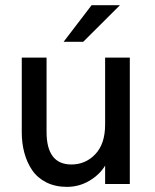

<svg xmlns="http://www.w3.org/2000/svg" viewBox="-20 -710 598 741"><path d="M225.6 -548.8 333.5 -689.9H442.9L301.3 -548.8ZM238.3 11.2Q193.4 11.2 158.9 -6.1Q124.5 -23.4 104.2 -53.2Q84 -83 74 -120.1Q64 -157.2 64 -199.7V-487.8H159.7V-201.2Q159.7 -75.2 255.4 -75.2Q310.1 -75.2 347.9 -115Q385.7 -154.8 385.7 -229.5V-487.8H481V0H385.7V-70.8Q364.3 -35.6 324.7 -12.2Q285.2 11.2 238.3 11.2Z"/></svg>

Font: HK Grotesk Medium
Style: Regular
Weight: 500
Designer: Alfredo Marco Pradil and Stefan Peev
Foundry: Hanken Design Co.
Version: Version 1.045;PS 001.045;hotconv 1.0.88;makeotf.lib2.5.64775